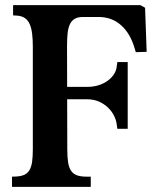

<svg xmlns="http://www.w3.org/2000/svg" viewBox="-20 -731 616 751"><path d="M243.2 -145.5Q243.2 -114.7 246.6 -94.5Q250 -74.2 258.8 -62Q267.6 -49.8 282.2 -44.9Q296.9 -40 318.8 -40H335V0H26.9V-40L42.5 -40.5Q63 -41.5 75.7 -47.6Q88.4 -53.7 95.7 -66.4Q103 -79.1 105.7 -99.1Q108.4 -119.1 108.4 -147.9V-547.4Q108.4 -576.7 105.7 -598.9Q103 -621.1 96.2 -636.5Q89.4 -651.9 77.4 -660.2Q65.4 -668.5 46.9 -669.9L31.2 -670.9V-710.9H529.3L547.4 -700.7L553.7 -528.3L511.2 -526.9L506.3 -543Q489.7 -600.1 453.6 -632.3Q417.5 -664.6 365.7 -664.6H304.7Q284.2 -664.6 272 -657.2Q259.8 -649.9 253.2 -635.7Q246.6 -621.6 244.4 -600.6Q242.2 -579.6 242.2 -551.8ZM234.9 -391.1H318.8Q345.7 -391.1 366.5 -397.9Q387.2 -404.8 401.6 -415.5Q416 -426.3 424.6 -439Q433.1 -451.7 435.5 -463.9L439 -488.3H479.5V-227.1H439L436 -248Q434.1 -262.2 425.8 -278.8Q417.5 -295.4 403.1 -309.6Q388.7 -323.7 367.7 -333.3Q346.7 -342.8 318.8 -342.8H234.9Z"/></svg>

Font: Varendra
Style: Regular
Weight: 700
Designer: Jacob Thomas
Foundry: Bangla Type Foundry
Version: Version 1.008